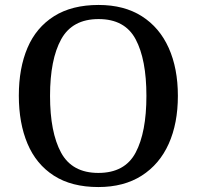

<svg xmlns="http://www.w3.org/2000/svg" viewBox="-20 -745 794 775"><path d="M377 10Q269 10 197.5 -36Q126 -82 91 -165Q56 -248 56 -359Q56 -470 91 -552Q126 -634 198 -679.5Q270 -725 378 -725Q481 -725 552.5 -679.5Q624 -634 661 -551.5Q698 -469 698 -358Q698 -247 661 -164.5Q624 -82 552 -36Q480 10 377 10ZM377 -47Q484 -47 527.5 -129Q571 -211 571 -358Q571 -505 527.5 -586.5Q484 -668 378 -668Q272 -668 227 -586.5Q182 -505 182 -358Q182 -211 226.5 -129Q271 -47 377 -47Z"/></svg>

Font: Noto Serif Tamil Medium
Style: Regular
Weight: 500
Designer: Indian Type Foundry, Tom Grace, and the Monotype Design Team
Foundry: Monotype Imaging Inc.
Version: Version 2.004; ttfautohint (v1.8.4.7-5d5b)